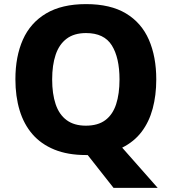

<svg xmlns="http://www.w3.org/2000/svg" viewBox="-20 -745 836 935"><path d="M741 -358Q741 -281 723.5 -216Q706 -151 669.5 -103Q633 -55 575 -26L748 170H533L407 10Q405 10 402.5 10Q400 10 398 10Q310 10 245 -16.5Q180 -43 138 -91.5Q96 -140 75.5 -208Q55 -276 55 -359Q55 -470 91.5 -552Q128 -634 204.5 -679.5Q281 -725 399 -725Q518 -725 593.5 -679.5Q669 -634 705 -551.5Q741 -469 741 -358ZM234 -358Q234 -288 251 -237.5Q268 -187 304.5 -160Q341 -133 398 -133Q457 -133 493 -160Q529 -187 545.5 -237.5Q562 -288 562 -358Q562 -464 524.5 -524Q487 -584 399 -584Q341 -584 304.5 -556.5Q268 -529 251 -478.5Q234 -428 234 -358Z"/></svg>

Font: Noto Sans Devanagari ExtraBold
Style: Regular
Weight: 800
Version: Version 2.003